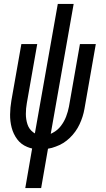

<svg xmlns="http://www.w3.org/2000/svg" viewBox="-20 -755 540 980"><path d="M109 205 144 3Q131 0 119 -5Q87 -18 67.5 -44.5Q48 -71 39.5 -103.5Q31 -136 31.5 -171Q32 -206 38 -241L89 -530H170L117 -229Q112 -201 112 -173.5Q112 -146 120 -121Q128 -96 149 -80Q153 -77 158 -74L275 -735H356L239 -72Q244 -74 249 -77Q274 -90 291 -112.5Q308 -135 317.5 -160Q327 -185 332 -211L388 -530H469L411 -199Q404 -159 386 -120.5Q368 -82 336.5 -51.5Q305 -21 265 -7Q245 1 225 4L190 205Z"/></svg>

Font: Iosevka SS08
Style: Italic
Weight: 400
Italic angle: -10°
Monospace: yes
Designer: Belleve Invis
Foundry: Belleve Invis
Version: 2.1.0; ttfautohint (v1.8.2)